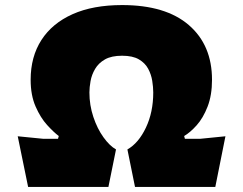

<svg xmlns="http://www.w3.org/2000/svg" viewBox="-20 -738 960 758"><path d="M91 0 50 -200 151 -190H209L212 -201Q192 -216 166 -244.5Q140 -273 120.5 -317.5Q101 -362 101 -423Q101 -514 143.5 -580Q186 -646 266.5 -682Q347 -718 462 -718Q634 -718 725.5 -639Q817 -560 817 -423Q817 -362 799.5 -317Q782 -272 756.5 -243.5Q731 -215 707 -201L710 -190H770L870 -200L830 0H513L483 -148Q527 -173 556 -234Q585 -295 585 -373Q585 -394 581 -419Q577 -444 565 -466.5Q553 -489 528.5 -503.5Q504 -518 462 -518Q420 -518 394.5 -503.5Q369 -489 355.5 -466Q342 -443 337.5 -418Q333 -393 333 -373Q333 -323 348.5 -276.5Q364 -230 388.5 -196Q413 -162 438 -148L408 0Z"/></svg>

Font: Rowdies
Style: Bold
Weight: 700
Designer: Jaikishan Patel
Version: Version 1.000; ttfautohint (v1.8.3)